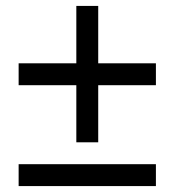

<svg xmlns="http://www.w3.org/2000/svg" viewBox="-20 -629 590 649"><path d="M507 -415V-341H312V-148H238V-341H43V-415H238V-609H312V-415ZM43 -74H507V0H43Z"/></svg>

Font: Ysabeau SC Semibold
Style: Regular
Weight: 600
Designer: Christian Thalmann (Catharsis Fonts)
Version: Version 0.003